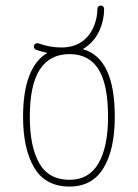

<svg xmlns="http://www.w3.org/2000/svg" viewBox="-20 -669 499 695"><path d="M371.1 -246.1Q371.1 -362.8 336.7 -418Q302.2 -473.1 231.9 -473.1Q160.2 -473.1 124 -417.2Q87.9 -361.3 87.9 -246.1Q87.9 -137.7 122.3 -77.9Q156.7 -18.1 231.9 -18.1Q301.8 -18.1 336.4 -77.6Q371.1 -137.2 371.1 -246.1ZM63.5 -246.1Q63.5 -335.9 85.7 -394Q107.9 -452.1 151.4 -477.5Q130.4 -481.9 110.8 -488.8Q107.4 -489.7 105 -493.2Q102.5 -496.6 102.5 -500.5Q102.5 -505.9 106.2 -509.3Q109.9 -512.7 114.7 -512.7Q117.2 -512.7 118.7 -512.2Q161.1 -497.1 201.2 -497.1Q246.1 -497.1 276.4 -518.1Q303.7 -537.6 318.1 -569.8Q332.5 -602.1 332.5 -636.7Q332.5 -642.1 336.2 -645.5Q339.8 -648.9 344.7 -648.9Q350.1 -648.9 353.5 -645.5Q356.9 -642.1 356.9 -636.7Q356.9 -596.2 340.1 -558.8Q323.2 -521.5 291 -498.5L279.8 -491.2Q337.9 -474.6 366.7 -413.8Q395.5 -353 395.5 -246.1Q395.5 -127.9 354.7 -60.8Q314 6.3 231.9 6.3Q144.5 6.3 104 -61.8Q63.5 -129.9 63.5 -246.1Z"/></svg>

Font: Velvelyne Light
Style: Regular
Weight: 200
Designer: Manon Van der Borght et Mariel Nils
Foundry: Velvetyne
Version: Version 1.070